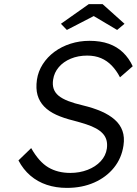

<svg xmlns="http://www.w3.org/2000/svg" viewBox="-20 -906 667 936"><path d="M306 10Q253 10 208 -5Q163 -20 128 -50Q93 -80 70 -124L132 -184Q170 -117 215.5 -90Q261 -63 323 -63Q368 -63 407 -78Q446 -93 471 -120Q496 -147 501 -182Q504 -205 499 -223Q494 -241 481 -255Q468 -269 448 -280Q428 -291 400.5 -300Q373 -309 339 -318Q290 -330 254 -346.5Q218 -363 195 -387Q172 -411 163 -442.5Q154 -474 160 -517Q166 -558 188.5 -593Q211 -628 245.5 -653.5Q280 -679 324 -693Q368 -707 416 -707Q470 -707 510.5 -692.5Q551 -678 580 -650Q609 -622 627 -583L565 -529Q548 -562 525 -586Q502 -610 472.5 -622.5Q443 -635 405 -635Q361 -635 325 -620Q289 -605 266.5 -578.5Q244 -552 239 -518Q235 -493 241.5 -473.5Q248 -454 265.5 -439.5Q283 -425 312.5 -413.5Q342 -402 385 -392Q435 -380 474 -363Q513 -346 539.5 -322.5Q566 -299 577 -268Q588 -237 582 -197Q573 -135 535.5 -88.5Q498 -42 439 -16Q380 10 306 10ZM306 -760 277 -790 413 -886H480L587 -790L551 -760L423 -836H453Z"/></svg>

Font: Lexend Light
Style: Italic
Weight: 300
Italic angle: -8.13011°
Designer: Bonnie Shaver-Troup, Thomas Jockin
Foundry: Lexend
Version: Version 1.007